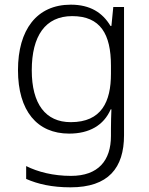

<svg xmlns="http://www.w3.org/2000/svg" viewBox="-20 -562 639 822"><path d="M283 -542C137 -542 57 -434 57 -262C57 -87 139 10 276 10C362 10 424 -25 454 -94H457C456 -69 455 -39 455 -11V20C455 125 401 191 284 191C208 191 142 174 92 149V204C142 226 202 240 282 240C444 240 511 157 511 17V-532H465L457 -451H453C419 -508 366 -542 283 -542ZM289 -493C410 -493 455 -416 455 -281V-246C455 -127 415 -39 283 -39C175 -39 116 -117 116 -261C116 -408 174 -493 289 -493Z"/></svg>

Font: Noto Sans Meetei Mayek Light
Style: Regular
Weight: 300
Designer: Monotype Design Team and Neelakash Kshetrimayum
Foundry: Monotype Imaging Inc.
Version: Version 2.002